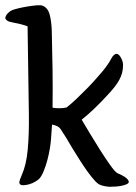

<svg xmlns="http://www.w3.org/2000/svg" viewBox="-32 -704 521 738"><path d="M74 -603Q62 -607 53.5 -609.5Q45 -612 37.5 -613.5Q30 -615 22 -616.5Q14 -618 3 -621Q-3 -623 -8 -628Q-13 -633 -11 -638Q-9 -646 -1 -654Q7 -662 15 -665Q22 -668 38.5 -672Q55 -676 73.5 -679Q92 -682 108.5 -683.5Q125 -685 132 -682Q152 -674 159 -647.5Q166 -621 167 -585Q169 -508 170 -435Q171 -362 170 -290Q181 -288 197 -288Q213 -288 224 -291Q242 -305 263.5 -325.5Q285 -346 305 -366.5Q325 -387 340.5 -405Q356 -423 363 -431Q385 -458 395 -477.5Q405 -497 416 -497Q425 -497 433 -482Q441 -467 441 -455Q441 -438 437.5 -424.5Q434 -411 426.5 -397Q419 -383 407 -368Q395 -353 377 -334Q353 -308 330 -286Q307 -264 282 -244Q295 -222 314.5 -189.5Q334 -157 354 -125.5Q374 -94 391.5 -69.5Q409 -45 418 -39Q444 -28 453.5 -19.5Q463 -11 463 -5Q463 0 456 3.5Q449 7 438 9.5Q427 12 414 13Q401 14 389 14Q372 13 358 8.5Q344 4 333 -9Q319 -24 304 -45Q289 -66 274.5 -89Q260 -112 246 -134.5Q232 -157 222 -175Q209 -196 200.5 -208.5Q192 -221 168 -225L164 -168Q163 -154 159.5 -132.5Q156 -111 150 -88.5Q144 -66 136 -46.5Q128 -27 119 -17Q114 -12 103 -5.5Q92 1 79.5 4.5Q67 8 56.5 8Q46 8 43 1Q41 -4 45 -14.5Q49 -25 52 -32Q69 -70 74.5 -128Q80 -186 79 -264Z"/></svg>

Font: Yeon Sung
Style: Regular
Weight: 400
Version: Version 1.001